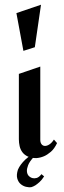

<svg xmlns="http://www.w3.org/2000/svg" viewBox="-20 -657 267 805"><path d="M151.9 -637.2 126 -459 78.1 -443.8 48.8 -602.1ZM219.2 -57.1Q208 -33.2 193.1 -20.5Q178.2 -7.8 164.6 -2Q148.4 4.9 131.8 5.9Q110.4 5.9 96.2 -1Q82 -7.8 73.7 -19Q65.4 -30.3 62.3 -44.4Q59.1 -58.6 59.1 -73.2V-347.2L148.9 -377.9V-70.8Q148.9 -59.1 154.3 -52.2Q159.7 -45.4 168.2 -45.2Q176.8 -44.9 186.8 -51.3Q196.8 -57.6 206.1 -71.8ZM114.7 -8.8 122.6 0Q104 20 98.1 35.2Q92.3 50.3 92.8 60.1Q93.3 72.3 100.1 80.1Q107.9 87.9 116.7 89.8Q124 91.8 133.8 89.1Q143.6 86.4 153.8 73.2L165 82.5Q155.3 97.7 145.8 106.2Q136.2 114.7 128.9 119.6Q120.1 125 112.3 127.4Q101.6 129.4 88.9 126.2Q76.2 123 66.2 114.3Q56.2 105.5 52.2 90.6Q48.3 75.7 55.2 54.2Q59.6 43.9 67.4 33.2Q74.2 23.9 85.4 12.7Q96.7 1.5 114.7 -8.8Z"/></svg>

Font: Redressed
Style: Regular
Weight: 400
Designer: Astigmatic (AOETI)
Foundry: Astigmatic (AOETI)
Version: Version 1.000